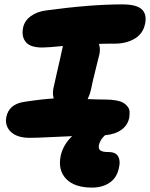

<svg xmlns="http://www.w3.org/2000/svg" viewBox="-20 -665 684 876"><path d="M116.2 -36.1Q58.6 -36.1 30 -63Q1.5 -89.8 8.8 -130.9Q20.5 -189.5 89.8 -200.2Q173.3 -212.9 225.1 -215.8Q218.3 -238.3 224.1 -264.2Q230.5 -295.4 243.9 -352.1Q257.3 -408.7 261.2 -429.2Q261.7 -433.6 267.1 -455.1Q197.3 -448.2 173.8 -448.2Q118.2 -448.2 97.9 -472.9Q77.6 -497.6 85 -537.1Q91.3 -569.8 119.9 -590.8Q148.4 -611.8 189 -617.2Q392.6 -645 537.1 -645Q602.5 -645 626.7 -622.6Q650.9 -600.1 642.1 -557.1Q632.8 -511.2 594.5 -488.5Q556.2 -465.8 502.9 -465.8Q453.1 -465.8 431.2 -464.8Q438.5 -444.8 434.1 -419.9Q431.6 -408.2 417.5 -352.8Q403.3 -297.4 395 -255.9Q390.1 -233.9 379.9 -212.9Q425.8 -210.9 460 -210.9Q489.7 -210.9 511.7 -206.5Q533.7 -202.1 545.4 -194.3Q557.1 -186.5 564.2 -176Q571.3 -165.5 571.3 -153.3Q571.3 -141.1 569.8 -127.9Q562.5 -93.3 533.9 -72.8Q505.4 -52.2 459 -47.9Q437 -28.3 431.2 -2.9Q428.2 13.2 437.7 21Q447.3 28.8 476.1 28.8Q508.3 28.8 519.3 49.1Q530.3 69.3 522.9 99.1Q514.2 145 481 168Q447.8 190.9 399.9 190.9Q320.3 190.9 282 151.4Q243.7 111.8 256.8 46.9Q267.1 -3.4 309.1 -43.9Q285.2 -43 216.1 -39.6Q147 -36.1 116.2 -36.1Z"/></svg>

Font: Shantell Sans Irregular
Style: Italic
Weight: 800
Italic angle: -11.31°
Designer: Stephen Nixon, Anya Danilova, Shantell Martin
Foundry: Arrow Type
Version: Version 1.006;[9816181b4]